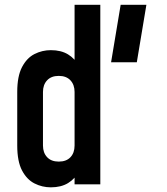

<svg xmlns="http://www.w3.org/2000/svg" viewBox="-20 -770 697 802"><path d="M192.5 12.5Q156 12.5 124 -3.8Q92 -20 72 -58Q52 -96 52 -162V-386Q52 -451.5 72 -489.8Q92 -528 124 -544.2Q156 -560.5 192.5 -560.5Q235 -560.5 264.2 -542.8Q293.5 -525 310 -493L291.5 -468V-750H399V0H291.5V-79.5L310 -55Q293.5 -23 264.2 -5.2Q235 12.5 192.5 12.5ZM225.5 -95Q257 -95 274.2 -113.2Q291.5 -131.5 291.5 -162V-386Q291.5 -416 274.2 -434.5Q257 -453 225.5 -453Q194 -453 176.8 -434.5Q159.5 -416 159.5 -386V-162Q159.5 -132 176.8 -113.5Q194 -95 225.5 -95ZM444 -510 484 -750H591.5L551.5 -510Z"/></svg>

Font: Mohave SemiBold
Style: Regular
Weight: 600
Designer: Gumpita Rahayu
Foundry: Tokotype
Version: Version 2.003